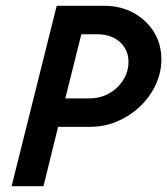

<svg xmlns="http://www.w3.org/2000/svg" viewBox="-20 -645 579 665"><path d="M20.1 0 176.4 -625H341Q397.2 -625 442 -600.7Q486.8 -576.4 512.8 -534.7Q538.9 -493.1 538.9 -439.6Q538.9 -393.1 519.1 -351Q499.3 -309 464.6 -276Q429.9 -243.1 385.4 -224.3Q341 -205.6 291 -205.6H181.2L130.6 0ZM206.2 -304.2H288.9Q327.1 -304.2 358 -321.5Q388.9 -338.9 406.9 -368.1Q425 -397.2 425 -430.6Q425 -472.2 395.5 -499.3Q366 -526.4 316 -526.4H261.8Z"/></svg>

Font: Afacad SemiBold
Style: Italic
Weight: 600
Italic angle: -14°
Designer: Kristian Moeller
Foundry: Dicotype
Version: Version 1.000